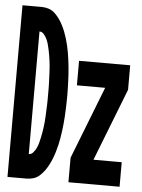

<svg xmlns="http://www.w3.org/2000/svg" viewBox="-53 -777 605 819"><g transform="rotate(5 250.0 -367.5)"><path d="M10 0V-735H92Q107 -735 121.5 -730.5Q136 -726 147.5 -715.5Q159 -705 168 -692.5Q177 -680 184 -666.5Q191 -653 196.5 -639Q202 -625 206.5 -610Q211 -595 214.5 -580Q218 -565 220.5 -550Q223 -535 225 -520Q227 -505 228.5 -490Q230 -475 231 -459.5Q232 -444 232.5 -429Q233 -414 233.5 -398.5Q234 -383 234 -368Q234 -352 233.5 -336.5Q233 -321 232.5 -306Q232 -291 231 -275.5Q230 -260 228.5 -245Q227 -230 225 -215Q223 -200 220.5 -185Q218 -170 214.5 -155Q211 -140 206.5 -125Q202 -110 196.5 -96Q191 -82 184 -68.5Q177 -55 168 -42.5Q159 -30 147.5 -19.5Q136 -9 121.5 -4.5Q107 0 92 0ZM92 -105Q103 -105 111 -114.5Q119 -124 124 -134.5Q129 -145 132 -156.5Q135 -168 137.5 -179.5Q140 -191 142 -203Q144 -215 145.5 -226.5Q147 -238 148 -249.5Q149 -261 149.5 -273Q150 -285 150.5 -296.5Q151 -308 151.5 -320Q152 -332 152 -344Q152 -356 152 -368Q152 -379 152 -391Q152 -403 151.5 -415Q151 -427 150.5 -438.5Q150 -450 149.5 -462Q149 -474 148 -485.5Q147 -497 145.5 -508.5Q144 -520 142 -532Q140 -544 137.5 -555.5Q135 -567 132 -578.5Q129 -590 124 -600.5Q119 -611 111 -620.5Q103 -630 92 -630ZM271 0V-105L392 -415H271V-520H490V-415L369 -105H490V0Z"/></g></svg>

Font: Iosevka SS04 Extrabold
Style: Regular
Weight: 800
Monospace: yes
Designer: Belleve Invis
Foundry: Belleve Invis
Version: Version 19.0.0; ttfautohint (v1.8.4)